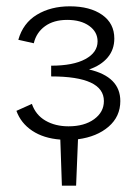

<svg xmlns="http://www.w3.org/2000/svg" viewBox="-20 -438 444 608"><path d="M227 3 221 150H176L171 4Q118 0 82 -24Q46 -48 32 -87L81 -109Q93 -74 124 -56Q155 -38 197 -38Q247 -38 278 -60.5Q309 -83 309 -118Q309 -196 142 -196V-230Q212 -230 250.5 -251Q289 -272 289 -307Q289 -337 262.5 -356Q236 -375 193 -375Q150 -375 122.5 -355Q95 -335 87 -301L38 -312Q53 -365 97 -391.5Q141 -418 201 -418Q265 -418 303.5 -391Q342 -364 342 -316Q342 -281 321 -256Q300 -231 262 -218Q361 -195 361 -118Q361 -69 324 -37Q287 -5 227 3Z"/></svg>

Font: Isabella Sans
Style: Regular
Weight: 400
Designer: Original fonts by Christian Thalmann (Catharsis Fonts), Modifications by Cristiano Sobral
Version: Version 0.002;July 12, 2020;FontCreator 13.0.0.2655 64-bit; 